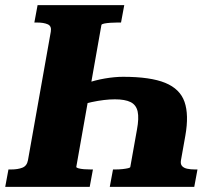

<svg xmlns="http://www.w3.org/2000/svg" viewBox="-46 -730 857 750"><path d="M678 -200 660.8 -103.4Q658.4 -89.2 665.1 -81.5Q671.8 -73.8 685.2 -70.9Q698.6 -68 716.4 -68H725.4L712.8 0H382.8L395.4 -68H404Q419.6 -68 432.8 -69.5Q446 -71 454.5 -73Q463 -75 463 -78L489 -223.6Q497.4 -268.6 491.7 -294.4Q486 -320.2 464.3 -331.1Q442.6 -342 402.6 -342Q362.6 -342 312 -331.2Q261.4 -320.4 199 -282.6L214.8 -370Q248.8 -390 287.2 -403.5Q325.6 -417 364.1 -423.5Q402.6 -430 435 -430Q541.8 -430 599.5 -406.3Q657.2 -382.6 674.8 -332.1Q692.4 -281.6 678 -200ZM439.4 -710 426.8 -642H412.4Q398.8 -642 384.8 -641Q370.8 -640 361 -638Q351.2 -636 350.2 -632.6L252 -78Q252 -75 260.7 -72.5Q269.4 -70 282.5 -69Q295.6 -68 308.6 -68H317L304.4 0H-25.6L-13 -68H-2.6Q23.6 -68 41.4 -75Q59.2 -82 63.2 -104L152.4 -606Q156.4 -628 140.6 -635Q124.8 -642 98.6 -642H88.2L100.8 -710Z"/></svg>

Font: Roboto Serif 20pt
Style: Italic
Weight: 400
Italic angle: -10°
Designer: Greg Gazdowicz
Foundry: Commercial Type
Version: Version 1.008